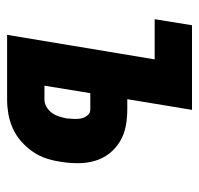

<svg xmlns="http://www.w3.org/2000/svg" viewBox="-30 -530 560 540"><g transform="rotate(90 250.0 -260.0)"><path d="M78 0 147 -415H34L51 -520H289L259 -338H288Q312 -338 335.5 -333.5Q359 -329 378.5 -317Q398 -305 412 -287Q426 -269 432.5 -246.5Q439 -224 439 -199.5Q439 -175 435 -151Q432 -130 425.5 -110Q419 -90 406.5 -72Q394 -54 377.5 -39.5Q361 -25 341 -16Q321 -7 300.5 -3.5Q280 0 260 0ZM260 -105Q271 -105 281 -111Q291 -117 297.5 -126Q304 -135 307.5 -146Q311 -157 313 -167Q314 -178 314.5 -188.5Q315 -199 313 -208.5Q311 -218 304.5 -226Q298 -234 288 -234H242L221 -105Z"/></g></svg>

Font: Iosevka SS04 Extrabold Oblique
Style: Regular
Weight: 800
Italic angle: -9°
Monospace: yes
Designer: Belleve Invis
Foundry: Belleve Invis
Version: Version 19.0.0; ttfautohint (v1.8.4)